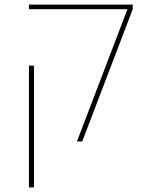

<svg xmlns="http://www.w3.org/2000/svg" viewBox="-20 -616 631 836"><path d="M535 -576H106V-596H558V-576L338 0H315ZM106 -330H128V200H106Z"/></svg>

Font: IBM Plex Sans Hebrew Thin
Style: Regular
Weight: 100
Designer: Mike Abbink, Paul van der Laan, Pieter van Rosmalen, Yanek Iontef
Foundry: Bold Monday
Version: Version 1.2